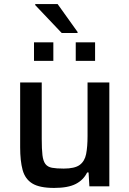

<svg xmlns="http://www.w3.org/2000/svg" viewBox="-20 -915 636 943"><path d="M246 8Q174 8 138.5 -14Q103 -36 91 -80.5Q79 -125 79 -191V-510H185V-233Q185 -182 188.5 -153Q192 -124 203 -109.5Q214 -95 235.5 -91Q257 -87 293 -87Q347 -87 371.5 -105Q396 -123 403 -158.5Q410 -194 410 -247V-510H517V0H419L415 -68H408Q390 -31 352 -11.5Q314 8 246 8ZM147 -616V-707H242V-616ZM352 -616V-707H447V-616ZM283 -753 153 -890V-895H263L361 -758V-753Z"/></svg>

Font: Saira Medium
Style: Regular
Weight: 500
Designer: Hector Gatti with collaboration of the Omnibus-Type team
Foundry: Omnibus-Type
Version: Version 1.100; ttfautohint (v1.8.3)